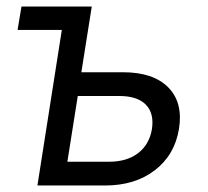

<svg xmlns="http://www.w3.org/2000/svg" viewBox="-20 -570 640 590"><path d="M95 0 170 -478H34L46 -550H262L230 -348H358Q451 -348 497 -301.5Q543 -255 530 -174Q517 -94 456 -47Q395 0 303 0ZM187 -73H315Q370 -73 404.5 -99.5Q439 -126 447 -174Q454 -222 428 -248.5Q402 -275 347 -275H219Z"/></svg>

Font: JetBrains Mono NL Light
Style: Italic
Weight: 300
Italic angle: -9°
Designer: Philipp Nurullin, Konstantin Bulenkov
Foundry: JetBrains
Version: Version 2.304; ttfautohint (v1.8.4.7-5d5b)